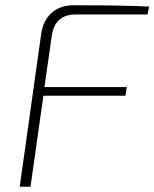

<svg xmlns="http://www.w3.org/2000/svg" viewBox="-20 -710 587 730"><path d="M541 -655H268Q189 -655 177 -575L149 -379H462L457 -346H145L96 0H55L137 -584Q145 -634 177.5 -662Q210 -690 259 -690Q453 -690 547 -685Z"/></svg>

Font: Exo 2.0 Extra Light
Style: Italic
Weight: 250
Italic angle: -8°
Designer: Natanael Gama
Version: Version 1.001;PS 001.001;hotconv 1.0.70;makeotf.lib2.5.58329